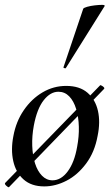

<svg xmlns="http://www.w3.org/2000/svg" viewBox="-25 -752 453 789"><path d="M12 17Q9 19 1 11.5Q-7 4 -4 0L386 -401Q388 -404 397 -397.5Q406 -391 403 -387ZM157 14Q104 14 72 -14.5Q40 -43 29.5 -90Q19 -137 30 -193Q41 -253 73 -299.5Q105 -346 150 -372.5Q195 -399 247 -399Q302 -399 334.5 -371Q367 -343 377.5 -296.5Q388 -250 376 -193Q364 -127 329 -80Q294 -33 248.5 -9.5Q203 14 157 14ZM191 -11Q226 -11 253.5 -48Q281 -85 292 -149Q300 -191 299 -231Q298 -271 288 -304Q278 -337 259.5 -356Q241 -375 215 -375Q182 -375 154.5 -340Q127 -305 114 -236Q106 -193 107.5 -152.5Q109 -112 119 -80.5Q129 -49 147.5 -30Q166 -11 191 -11ZM246 -473Q245 -470 239.5 -472Q234 -474 236 -476L317 -716Q319 -720 333 -724Q347 -728 364.5 -730Q382 -732 394.5 -732Q407 -732 405 -727Z"/></svg>

Font: Cormorant SemiBold
Style: Italic
Weight: 600
Italic angle: -10°
Designer: Christian Thalmann (Catharsis Fonts)
Foundry: Catharsis Fonts
Version: Version 4.000